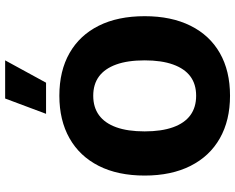

<svg xmlns="http://www.w3.org/2000/svg" viewBox="-106 -820 936 765"><g transform="rotate(-90 362.5 -438.0)"><path d="M363 -670Q462 -670 533 -629.5Q604 -589 642 -513Q680 -437 680 -330Q680 -224 642 -147.5Q604 -71 533 -30.5Q462 10 363 10Q265 10 193.5 -30.5Q122 -71 83.5 -147.5Q45 -224 45 -330Q45 -437 83.5 -513Q122 -589 193.5 -629.5Q265 -670 363 -670ZM363 -535Q317 -535 285.5 -512Q254 -489 237.5 -443.5Q221 -398 221 -330Q221 -263 237.5 -217Q254 -171 285.5 -148Q317 -125 363 -125Q409 -125 440 -148Q471 -171 487.5 -217Q504 -263 504 -330Q504 -398 487.5 -443.5Q471 -489 440 -512Q409 -535 363 -535ZM352 -886H504L415 -723H291Z"/></g></svg>

Font: Kantumruy Pro
Style: Bold
Weight: 700
Version: Version 1.002